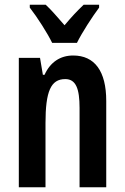

<svg xmlns="http://www.w3.org/2000/svg" viewBox="-20 -786 524 806"><path d="M199 -606H303C324 -649 367 -715 396 -754V-766H331C302 -738 282 -717 251 -680C222 -713 195 -745 172 -766H105V-754C137 -713 179 -647 199 -606ZM287 -553C233 -553 191 -525 167 -472H160L148 -543H59V0H171V-269C171 -402 193 -454 254 -454C299 -454 314 -413 314 -333V0H426V-362C426 -488 377 -553 287 -553Z"/></svg>

Font: Noto Sans Lao Looped ExtraCondensed SemiBold
Style: Regular
Weight: 600
Width: 2
Designer: Mark Frömberg, Ben Mitchell
Foundry: The Fontpad Ltd
Version: Version 1.002